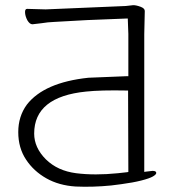

<svg xmlns="http://www.w3.org/2000/svg" viewBox="-20 -706 669 736"><path d="M319 -408 467 -414H472V-419V-576L470 -630V-635H465L314 -629L188 -622Q163 -621 139 -617Q116 -614 105 -613H104Q94 -613 85 -628Q76 -645 76 -660Q76 -672 84 -672L155 -670L462 -683Q474 -684 489 -686Q500 -687 519 -680Q535 -674 535 -664L533 -575V-53V-47L539 -48L565 -51Q579 -51 579 -43Q579 -37 566 -29.5Q553 -22 521.5 -14Q490 -6 445 0L406 5Q335 12 270 9Q206 5 157.5 -22.5Q109 -50 80 -94Q50 -139 50 -199.5Q50 -260 83 -305Q149 -390 319 -408ZM319 -408Q319 -408 320 -408ZM489 -686H488Q488 -686 489 -686ZM472 -51 471 -354V-359H466Q366 -361 310 -355Q111 -335 111 -194Q111 -140 156 -95Q201 -51 272 -42Q343 -33 432 -42L468 -46L472 -47Z"/></svg>

Font: LXGW WenKai Lite Light
Style: Regular
Weight: 300
Designer: LXGW / Fontworks Inc.
Foundry: LXGW / Fontworks Inc.
Version: Version 1.511; March 25, 2025